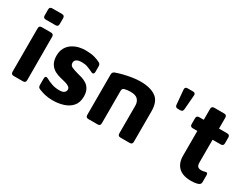

<svg xmlns="http://www.w3.org/2000/svg" viewBox="-67 -1186 2197 1702"><g transform="rotate(30 1032.0 -335.0)"><path d="M93 -575Q66 -575 66 -602V-663Q66 -690 93 -690H193Q220 -690 220 -663V-602Q220 -575 193 -575ZM96 0Q69 0 69 -27V-472Q69 -499 96 -499H190Q218 -499 218 -472L219 -27Q219 0 192 0Z M502 15Q457 15 422.5 6.5Q388 -2 359 -14Q338 -22 338 -45V-115Q338 -130 346.5 -135Q355 -140 369 -132Q399 -115 433.5 -103.5Q468 -92 508 -92Q544 -92 558.5 -104.5Q573 -117 573 -135Q573 -152 558 -162.5Q543 -173 519 -180Q495 -187 468 -193Q435 -200 404.5 -216.5Q374 -233 354.5 -264.5Q335 -296 335 -346Q335 -394 354 -427Q373 -460 404 -480Q435 -500 471 -508.5Q507 -517 541 -516Q594 -515 627 -506Q660 -497 687 -483Q706 -474 706 -451V-394Q706 -377 697 -372Q688 -367 674 -375Q648 -388 621 -398Q594 -408 562 -408Q523 -408 506 -395.5Q489 -383 489 -364Q489 -335 514 -324Q539 -313 573 -304Q598 -298 625 -289.5Q652 -281 675 -265.5Q698 -250 712.5 -222Q727 -194 727 -150Q726 -89 694 -53Q662 -17 611 -1Q560 15 502 15Z M834 -441Q834 -464 854 -473Q885 -485 927 -495.5Q969 -506 1013.5 -513Q1058 -520 1096 -520Q1198 -520 1254.5 -480Q1311 -440 1311 -340V-27Q1311 0 1284 0H1189Q1162 0 1162 -27V-310Q1162 -349 1140 -373Q1118 -397 1064 -397Q1034 -397 1002 -389Q983 -383 983 -359V-27Q983 0 956 0H861Q834 0 834 -27Z M1502 -475Q1476 -475 1474 -501L1461 -648Q1458 -676 1487 -676H1542Q1570 -676 1567 -648L1555 -501Q1553 -475 1527 -475Z M1924 20Q1836 20 1793 -21.5Q1750 -63 1750 -139V-392H1703Q1676 -392 1676 -419V-479Q1676 -506 1703 -506H1750V-618Q1750 -645 1777 -645H1879Q1906 -645 1906 -618V-506H1990Q2017 -506 2017 -479V-419Q2017 -392 1990 -392H1906V-158Q1906 -132 1917 -119.5Q1928 -107 1954 -107Q1970 -107 1987 -112Q2017 -123 2017 -94V-23Q2017 1 1995 9Q1978 15 1959.5 17.5Q1941 20 1924 20Z"/></g></svg>

Font: Pitagon Sans
Style: Bold
Weight: 700
Designer: Travis Tran
Foundry: Pitagon
Version: Version 1.001; ttfautohint (v1.8.4.7-5d5b);gftools[0.9.26]